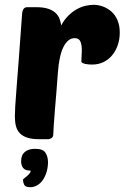

<svg xmlns="http://www.w3.org/2000/svg" viewBox="-20 -580 519 800"><path d="M364 -311Q358 -311 350.5 -311.5Q343 -312 336 -313.5Q329 -315 324 -317.5Q319 -320 319 -324Q319 -337 320 -348Q321 -359 321 -371Q321 -393 315 -407Q309 -421 291 -421Q263 -421 244.5 -384.5Q226 -348 221 -275Q219 -243 215.5 -202.5Q212 -162 209 -124.5Q206 -87 204 -58Q202 -29 202 -20Q202 -10 195 -5Q188 0 180 0H144Q113 0 93.5 -6.5Q74 -13 62.5 -25Q51 -37 46.5 -54.5Q42 -72 42 -95Q42 -110 43.5 -137.5Q45 -165 49 -213.5Q53 -262 58.5 -336.5Q64 -411 72 -521Q74 -550 93 -550H132Q160 -550 179 -544Q198 -538 210 -527.5Q222 -517 227.5 -503Q233 -489 235 -474Q247 -497 263.5 -513.5Q280 -530 298 -540.5Q316 -551 335 -555.5Q354 -560 370 -560Q389 -560 408.5 -553Q428 -546 444 -532Q460 -518 469.5 -496Q479 -474 479 -444Q479 -417 471 -393Q463 -369 448 -350.5Q433 -332 411.5 -321.5Q390 -311 364 -311ZM108 131Q85 131 76.5 120Q68 109 68 92Q68 66 83.5 53Q99 40 127 40Q159 40 169.5 56.5Q180 73 180 96Q180 116 174.5 135Q169 154 159.5 168.5Q150 183 136 191.5Q122 200 106 200Q86 200 81 190Q76 180 76 168Q76 167 81 163Q86 159 92 154Q98 149 103 143Q108 137 108 131Z"/></svg>

Font: PoetsenOne
Style: Regular
Weight: 400
Designer: Rodrigo Fuenzalida, Pablo Impallari
Foundry: Pablo Impallari, Rodrigo Fuenzalida
Version: Version 1.000; ttfautohint (v0.8) -G 200 -r 50